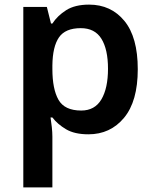

<svg xmlns="http://www.w3.org/2000/svg" viewBox="-20 -572 666 832"><path d="M366 -552Q461 -552 519 -481.5Q577 -411 577 -272Q577 -133 517.5 -61.5Q458 10 363 10Q303 10 266 -12Q229 -34 207 -63H199Q202 -44 204.5 -21.5Q207 1 207 20V240H81V-542H183L201 -470H207Q229 -504 267 -528Q305 -552 366 -552ZM330 -450Q263 -450 235.5 -410Q208 -370 207 -289V-273Q207 -186 233.5 -139.5Q260 -93 332 -93Q391 -93 419.5 -141.5Q448 -190 448 -274Q448 -358 419.5 -404Q391 -450 330 -450Z"/></svg>

Font: Noto Sans Sinhala UI SemiBold
Style: Regular
Weight: 600
Designer: Jelle Bosma - Monotype Design Team
Foundry: Monotype Imaging Inc.
Version: Version 2.006; ttfautohint (v1.8.4.7-5d5b)